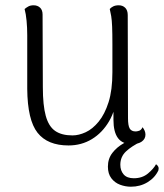

<svg xmlns="http://www.w3.org/2000/svg" viewBox="-20 -537 620 726"><path d="M429 -517Q444 -517 453.5 -507.5Q463 -498 463 -480L464 -90Q464 -62 470.5 -51Q477 -40 493 -40Q498 -40 506 -42.5Q514 -45 519 -56Q530 -42 530 -28Q530 -12 516.5 -2Q503 8 479 8Q443 8 426 -15Q409 -38 409 -84V-169L423 -183Q418 -122 392.5 -78.5Q367 -35 327.5 -11Q288 13 239 13Q160 13 122 -35Q84 -83 83 -201V-404Q83 -432 80.5 -458.5Q78 -485 73 -503Q79 -508 87 -512.5Q95 -517 107 -517Q122 -517 131.5 -508Q141 -499 141 -482L142 -207Q142 -139 153 -99Q164 -59 188.5 -42Q213 -25 254 -25Q278 -25 304 -37Q330 -49 353 -77Q376 -105 390.5 -150.5Q405 -196 405 -264Q405 -329 405 -370Q405 -411 404 -436Q403 -461 400.5 -476Q398 -491 395 -503Q399 -508 407.5 -512.5Q416 -517 429 -517ZM475 169Q454 169 434 161.5Q414 154 401 137Q388 120 388 93Q388 63 405 41Q422 19 449 4Q476 -11 505 -19L514 -2Q477 16 456 36Q435 56 435 86Q435 108 447.5 122.5Q460 137 486 137Q518 137 539.5 119Q561 101 570 84Q576 88 578.5 93.5Q581 99 579 107Q566 135 538 152Q510 169 475 169Z"/></svg>

Font: Arima Light
Style: Regular
Weight: 300
Designer: Joana Correia and Natanael Gama
Foundry: NDISCOVER
Version: Version 1.101;gftools[0.9.23]